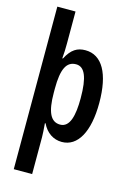

<svg xmlns="http://www.w3.org/2000/svg" viewBox="-146 -830 777 1141"><g transform="rotate(15 243.0 -260.0)"><path d="M448 -271C448 -452 391 -553 288 -553C239 -553 203 -533 171 -471H167C170 -502 171 -532 171 -563V-760H59V240H172V13C172 -7 170 -35 167 -72H171C197 -18 241 10 292 10C390 10 448 -94 448 -271ZM334 -270C334 -164 316 -87 256 -87C198 -87 171 -141 171 -262V-286C171 -406 197 -458 256 -458C309 -458 334 -399 334 -270Z"/></g></svg>

Font: Noto Sans Armenian ExtraCondensed SemiBold
Style: Regular
Weight: 600
Width: 2
Designer: Monotype Design Team
Foundry: Monotype Imaging Inc.
Version: Version 2.008